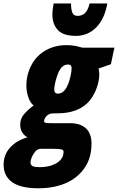

<svg xmlns="http://www.w3.org/2000/svg" viewBox="-91 -813 660 1074"><path d="M124 240.2Q23.9 240.2 -23.4 205.6Q-70.8 170.9 -70.8 108.9Q-70.8 52.2 -34.7 12.5Q1.5 -27.3 63 -44.9Q47.4 -51.8 34.7 -70.6Q22 -89.4 22 -115.7Q22 -149.4 43.5 -174.3Q64.9 -199.2 97.2 -223.1Q79.1 -236.3 67.9 -267.6Q56.6 -298.8 56.6 -335Q56.6 -395.5 85.2 -449.7Q113.8 -503.9 168.9 -533.7Q218.8 -560.5 280.8 -560.5Q312.5 -560.5 334.5 -555.4Q356.4 -550.3 369.6 -546.4H548.8L529.3 -453.6L460.4 -429.7Q464.4 -412.6 464.4 -397Q464.4 -356.9 446.3 -311.8Q428.2 -266.6 399.4 -237.8Q340.8 -180.2 234.4 -179.2Q210.9 -179.2 202.1 -178.5Q193.4 -177.7 190.4 -176.8Q174.8 -171.4 165.3 -159.2Q155.8 -147 155.8 -134.8Q155.8 -127.4 166 -125.5Q171.4 -124.5 180.7 -124.3Q189.9 -124 203.1 -124H301.8Q357.9 -124 389.4 -95.2Q420.9 -66.4 420.9 -9.8Q420.9 66.9 385.7 120.8Q350.6 174.8 291 205.1Q219.2 240.2 124 240.2ZM232.9 -289.1Q280.8 -289.1 302.7 -383.8Q309.6 -414.1 309.6 -428.7Q309.6 -442.4 304.7 -447.3Q299.8 -452.1 289.6 -452.1Q268.6 -452.1 254.9 -437.3Q241.2 -422.4 232.9 -400.4Q224.6 -378.4 219.2 -356.4Q212.4 -326.7 212.4 -312.5Q212.4 -289.1 232.9 -289.1ZM130.4 122.1Q154.8 122.1 177 117.7Q199.2 113.3 217.3 104Q238.8 93.3 251.7 76.2Q264.6 59.1 264.6 35.6Q264.6 27.3 255.9 23.9Q244.1 19.5 210.9 19.5H135.7Q120.1 19.5 107.4 33.7Q94.7 47.9 87.2 65.7Q79.6 83.5 79.6 95.7Q79.6 110.8 92.3 116.5Q105 122.1 130.4 122.1ZM334 -612.3Q262.2 -612.3 232.2 -645.5Q202.1 -678.7 202.1 -731.4Q202.1 -745.1 204.1 -760.7Q206.1 -776.4 209 -793.5H306.2Q306.2 -764.2 313 -744.1Q319.8 -724.1 343.3 -724.1Q367.2 -724.1 384 -739.5Q400.9 -754.9 410.2 -793.5H509.3Q493.7 -705.6 446.5 -658.9Q399.4 -612.3 334 -612.3Z"/></svg>

Font: Open Sans Condensed ExtraBold
Style: Italic
Weight: 800
Width: 3
Italic angle: -12°
Designer: Monotype Design Team
Foundry: Monotype Imaging Inc.
Version: Version 3.003; ttfautohint (v1.8.4)